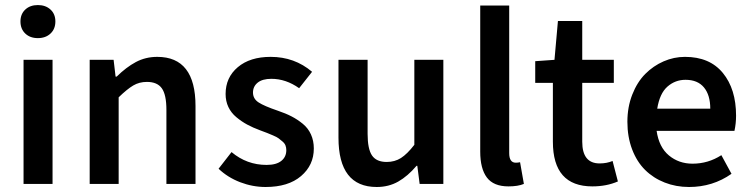

<svg xmlns="http://www.w3.org/2000/svg" viewBox="-20 -728 2970 760"><path d="M73.2 0V-491.2H188V0ZM61 -643.1Q61 -672.4 80.1 -690.2Q99.1 -708 129.9 -708Q160.6 -708 179.9 -690.2Q199.2 -672.4 199.2 -643.1Q199.2 -613.3 179.9 -595.2Q160.6 -577.1 129.9 -577.1Q99.1 -577.1 80.1 -595.2Q61 -613.3 61 -643.1Z M335 0V-491.2H429.7L437.5 -424.8H441.9Q479.5 -461.9 517.8 -482.4Q556.2 -502.9 602.5 -502.9Q753.9 -502.9 753.9 -308.1V0H638.7V-293Q638.7 -353 620.6 -378.4Q602.5 -403.8 561.5 -403.8Q531.2 -403.8 507.3 -389.6Q483.4 -375.5 449.7 -342.8V0Z M1031.2 12.2Q980 12.2 930.4 -6.8Q880.9 -25.9 845.2 -60.1L896.5 -126Q957 -75.2 1035.2 -75.2Q1073.7 -75.2 1093.5 -91.1Q1113.3 -106.9 1113.3 -133.8Q1113.3 -143.6 1110.1 -152.1Q1106.9 -160.6 1098.1 -168Q1089.4 -175.3 1082.8 -180.4Q1076.2 -185.5 1060.5 -192.1Q1044.9 -198.7 1037.4 -201.7Q1029.8 -204.6 1010.3 -211.9Q981 -222.7 958.5 -234.9Q936 -247.1 915.5 -264.2Q895 -281.2 884 -304.4Q873 -327.6 873 -356Q873 -421.4 921.4 -462.2Q969.7 -502.9 1051.3 -502.9Q1146 -502.9 1215.3 -443.8L1164.1 -378.9Q1111.8 -416 1054.2 -416Q1018.6 -416 1000 -400.9Q981.4 -385.7 981.4 -361.8Q981.4 -336.9 1003.7 -322.5Q1025.9 -308.1 1079.1 -290Q1110.8 -279.3 1134 -267.3Q1157.2 -255.4 1178.5 -238Q1199.7 -220.7 1210.9 -195.8Q1222.2 -170.9 1222.2 -140.1Q1222.2 -74.2 1171.6 -31Q1121.1 12.2 1031.2 12.2Z M1471.2 12.2Q1319.8 12.2 1319.8 -183.1V-491.2H1435.1V-198.2Q1435.1 -138.2 1452.6 -112.5Q1470.2 -86.9 1510.7 -86.9Q1542.5 -86.9 1567.1 -102.5Q1591.8 -118.2 1620.1 -154.8V-491.2H1734.9V0H1641.1L1631.8 -71.8H1628.9Q1594.2 -30.8 1556.4 -9.3Q1518.6 12.2 1471.2 12.2Z M1992.7 9.8Q1933.6 9.8 1907.2 -25.4Q1880.9 -60.5 1880.9 -127.9V-706.1H1995.6V-122.1Q1995.6 -84 2021.5 -84Q2030.8 -84 2038.6 -85.9L2053.7 0Q2030.3 9.8 1992.7 9.8Z M2324.7 9.8Q2168.5 9.8 2168.5 -167V-399.9H2098.6V-485.8L2174.8 -491.2L2188.5 -645H2284.7V-491.2H2409.7V-399.9H2284.7V-167Q2284.7 -81.1 2353.5 -81.1Q2381.8 -81.1 2404.8 -90.8L2425.8 -9.8Q2380.9 9.8 2324.7 9.8Z M2693.4 -412.1Q2652.8 -412.1 2622.1 -385.3Q2591.3 -358.4 2581.5 -297.9H2791.5Q2791.5 -351.6 2766.6 -381.8Q2741.7 -412.1 2693.4 -412.1ZM2707.5 12.2Q2655.8 12.2 2611.1 -5.4Q2566.4 -22.9 2533.7 -55.2Q2501 -87.4 2482.2 -136.7Q2463.4 -186 2463.4 -246.1Q2463.4 -304.2 2482.7 -353.5Q2502 -402.8 2533.9 -435.1Q2565.9 -467.3 2606.7 -485.1Q2647.5 -502.9 2691.4 -502.9Q2789.1 -502.9 2841.3 -439.2Q2893.6 -375.5 2893.6 -270Q2893.6 -239.3 2887.2 -210H2579.1Q2588.4 -145.5 2627.7 -112.8Q2667 -80.1 2721.2 -80.1Q2783.2 -80.1 2835.4 -113.8L2875.5 -40Q2801.3 12.2 2707.5 12.2Z"/></svg>

Font: Source Sans 3 Semibold
Style: Regular
Weight: 600
Designer: Paul D. Hunt
Foundry: Adobe
Version: Version 3.052;hotconv 1.1.0;makeotfexe 2.6.0